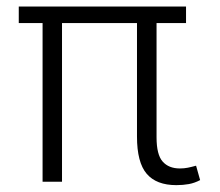

<svg xmlns="http://www.w3.org/2000/svg" viewBox="-20 -548 662 579"><path d="M511.7 10.3Q451.7 10.3 422.4 -23.9Q393.1 -58.1 393.1 -136.2V-478.5H167V0H108.4V-478.5H36.6V-528.3H541V-478.5H452.1V-133.8Q452.1 -81.5 470.5 -60.8Q488.8 -40 522.5 -40Q535.2 -40 546.1 -42.2Q557.1 -44.4 571.3 -48.3L583.5 -4.9Q566.9 3.9 549.6 7.1Q532.2 10.3 511.7 10.3Z"/></svg>

Font: Roboto Slab LO Light
Style: Regular
Weight: 300
Designer: Google
Version: Version 2.000